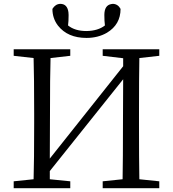

<svg xmlns="http://www.w3.org/2000/svg" viewBox="-20 -987 906 1007"><path d="M433.6 -788.1Q335 -788.1 284.2 -852.5Q254.9 -890.6 254.9 -940.4Q270.5 -965.8 295.9 -966.8Q333 -966.8 338.9 -922.9Q339.8 -915 339.8 -908.2Q339.8 -875 336.9 -853.5Q373 -824.2 433.6 -824.2Q494.1 -825.2 530.3 -853.5Q527.3 -876 527.3 -908.2Q527.3 -960 564.5 -965.8Q569.3 -966.8 572.3 -966.8Q598.6 -965.8 612.3 -940.4Q612.3 -858.4 541 -815.4Q494.1 -788.1 433.6 -788.1ZM815.4 -694.3 710.9 -682.6Q709 -586.9 709 -391.6V-336.9Q709 -142.6 710.9 -46.9L815.4 -36.1V0H518.6V-36.1L623 -46.9Q625 -142.6 625 -352.5L626 -571.3L241.2 -89.8V-46.9L348.6 -36.1V0H51.8V-36.1L156.2 -46.9Q159.2 -142.6 159.2 -336.9V-391.6Q159.2 -586.9 156.2 -682.6L51.8 -694.3V-728.5H348.6V-694.3L245.1 -682.6Q242.2 -586.9 242.2 -391.6L241.2 -155.3L626 -639.6V-681.6L518.6 -694.3V-728.5H815.4Z"/></svg>

Font: GenYoMin JP Regular
Style: Regular
Weight: 400
Version: Version 1.001;PS 1;hotconv 16.6.51;makeotf.lib2.5.65220 DEVE